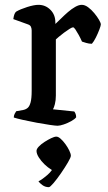

<svg xmlns="http://www.w3.org/2000/svg" viewBox="-20 -520 445 794"><path d="M218 0Q210 0 186 -3.5Q162 -7 132 -12.5Q102 -18 75.5 -24Q49 -30 37 -34Q37 -42 40.5 -49Q44 -56 47 -60L75 -65Q86 -67 94 -73.5Q102 -80 106.5 -96.5Q111 -113 111 -145V-394Q111 -402 108 -409Q105 -416 96 -419L35 -441Q37 -455 40 -462Q43 -469 47 -472Q64 -482 92.5 -491Q121 -500 139 -500Q168 -500 188.5 -479.5Q209 -459 209 -427V-421Q219 -430 232.5 -443.5Q246 -457 261 -470Q276 -483 291 -491.5Q306 -500 318 -500Q331 -500 344.5 -490Q358 -480 370 -465.5Q382 -451 389.5 -438Q397 -425 397 -419Q397 -414 391 -398Q385 -382 376.5 -365Q368 -348 360 -339Q348 -339 336.5 -342.5Q325 -346 319 -348Q313 -362 305.5 -375.5Q298 -389 292 -398Q286 -407 282 -407Q278 -407 267.5 -400.5Q257 -394 245 -385Q233 -376 223.5 -368Q214 -360 211 -357V-125Q211 -105 207 -89.5Q203 -74 199 -68L287 -59Q289 -57 292 -50.5Q295 -44 295 -35Q289 -27 274.5 -19Q260 -11 244 -5.5Q228 0 218 0ZM182 254Q167 254 155.5 245.5Q144 237 139 230Q156 221 175.5 204Q195 187 204 167L218 191Q208 191 193 182Q178 173 164 159.5Q150 146 140.5 131Q131 116 131 104Q131 96 140.5 86Q150 76 164 67Q178 58 191.5 51.5Q205 45 213 45Q221 45 231 54Q241 63 250.5 76Q260 89 266.5 102.5Q273 116 273 124Q273 131 261 151.5Q249 172 232.5 196Q216 220 201.5 237Q187 254 182 254Z"/></svg>

Font: Texturina Medium 12pt Medium
Style: Regular
Weight: 500
Version: Version 1.002